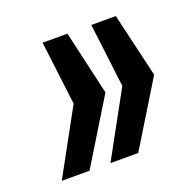

<svg xmlns="http://www.w3.org/2000/svg" viewBox="-81 -590 549 552"><g transform="rotate(-20 193.5 -314.0)"><path d="M168 -118 276 -315 252 -510H327L373 -314L253 -118ZM19 -118 127 -315 103 -510H179L224 -314L104 -118Z"/></g></svg>

Font: Saira Condensed SemiBold
Style: Italic
Weight: 600
Width: 3
Italic angle: -12°
Designer: Hector Gatti with collaboration of the Omnibus-Type team
Foundry: Omnibus-Type
Version: Version 1.101